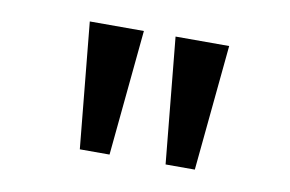

<svg xmlns="http://www.w3.org/2000/svg" viewBox="-42 -794 586 388"><g transform="rotate(10 251.0 -600.0)"><path d="M140 -471 115 -729H226L201 -471ZM316 -471 291 -729H401L376 -471Z"/></g></svg>

Font: ltamil05
Style: Book
Weight: 400
Designer: Jelle Bosma - Monotype Design Team
Foundry: Monotype Imaging Inc.
Version: Version 2.003